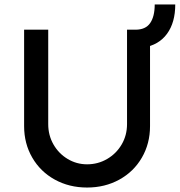

<svg xmlns="http://www.w3.org/2000/svg" viewBox="-20 -834 805 860"><path d="M88 -269V-701H196V-278Q196 -228 219.5 -187Q243 -146 283 -122Q323 -98 370 -98Q419 -98 460 -122Q501 -146 525 -187Q549 -228 549 -278V-701H587Q632 -701 652.5 -730.5Q673 -760 673 -814H765Q765 -733 728 -682.5Q691 -632 622 -621L652 -673V-269Q652 -191 615.5 -128Q579 -65 514.5 -29.5Q450 6 370 6Q290 6 225.5 -29.5Q161 -65 124.5 -128Q88 -191 88 -269Z"/></svg>

Font: Easer Grotesk Variable
Style: Regular
Weight: 400
Designer: Boardeaser, Bonnie Shaver-Troup, Thomas Jockin
Foundry: Lexend
Version: Version 1.001;Glyphs 3.1.2 (3151)